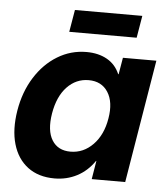

<svg xmlns="http://www.w3.org/2000/svg" viewBox="-51 -743 699 801"><g transform="rotate(5 298.0 -343.0)"><path d="M206.5 10.7Q139.2 10.7 94.5 -22.9Q49.8 -56.6 32.2 -117.2Q14.6 -177.7 27.8 -258.3Q41 -337.4 79.1 -397.9Q117.2 -458.5 172.9 -492.4Q228.5 -526.4 294.4 -526.4Q344.2 -526.4 380.4 -506.1Q416.5 -485.8 433.6 -445.8H435.5L447.3 -515.6H587.4L502 0H361.8L374.5 -77.1H373Q343.3 -33.7 300.3 -11.5Q257.3 10.7 206.5 10.7ZM263.2 -106.4Q317.4 -106.4 357.7 -147.7Q397.9 -189 409.2 -258.3Q420.9 -327.1 394.3 -368.7Q367.7 -410.2 313.5 -410.2Q260.7 -410.2 222.9 -370.4Q185.1 -330.6 172.9 -258.3Q161.1 -186 185.8 -146.2Q210.4 -106.4 263.2 -106.4ZM512.7 -696.8 497.1 -604H214.8L230.5 -696.8Z"/></g></svg>

Font: Inter Display
Style: Bold Italic
Weight: 700
Italic angle: -9.39999°
Designer: Rasmus Andersson
Foundry: rsms
Version: Version 4.000;git-a52131595